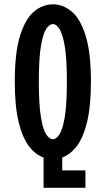

<svg xmlns="http://www.w3.org/2000/svg" viewBox="-20 -726 490 890"><path d="M182 144.5V4Q144.5 -8.5 114.2 -48.2Q84 -88 66.2 -161.2Q48.5 -234.5 48.5 -348Q48.5 -482 73 -560.5Q97.5 -639 137.8 -672.5Q178 -706 225.5 -706Q272 -706 312.2 -672.5Q352.5 -639 377 -560.5Q401.5 -482 401.5 -348Q401.5 -234.5 383.8 -161.2Q366 -88 335.8 -48.5Q305.5 -9 268.5 4V64H376V144.5ZM225.5 -80.5Q240.5 -80.5 255.2 -102.5Q270 -124.5 280 -182.2Q290 -240 290 -348Q290 -455.5 280 -513Q270 -570.5 255.2 -592.5Q240.5 -614.5 225.5 -614.5Q209.5 -614.5 194.5 -592.5Q179.5 -570.5 169.8 -513Q160 -455.5 160 -348Q160 -240 169.8 -182.2Q179.5 -124.5 194.5 -102.5Q209.5 -80.5 225.5 -80.5Z"/></svg>

Font: Trispace Condensed Medium
Style: Regular
Weight: 500
Width: 3
Designer: Tyler Finck
Foundry: Etcetera Type Company
Version: Version 1.210; ttfautohint (v1.8.3)